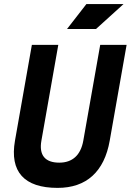

<svg xmlns="http://www.w3.org/2000/svg" viewBox="-20 -914 643 944"><path d="M263.2 9.8C404.8 9.8 492.7 -69.8 519.5 -222.7L602.5 -693.4H472.7L389.6 -222.7C377 -151.4 336.4 -114.3 271.5 -114.3C201.2 -114.3 170.9 -151.4 183.6 -222.7L266.6 -693.4H136.7L53.7 -222.7C26.9 -69.8 98.6 9.8 263.2 9.8ZM309.6 -771.5H452.1L587.4 -894H404.8Z"/></svg>

Font: Cascadia Mono NF
Style: Bold Italic
Weight: 700
Italic angle: -10°
Monospace: yes
Designer: Aaron Bell
Foundry: Saja Typeworks
Version: Version 2404.023